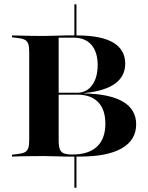

<svg xmlns="http://www.w3.org/2000/svg" viewBox="-20 -738 696 905"><path d="M330.6 146.8V-4.8H340.3V146.8ZM330.6 -566.9V-717.7H340.3V-566.9ZM288.7 0Q268.5 0 243.5 -1.2Q218.5 -2.4 189.5 -2.4Q158.1 -2.4 129.4 -2Q100.8 -1.6 77 -1.2Q53.2 -0.8 36.3 0V-8.9L58.1 -11.3Q83.1 -13.7 95.6 -19.8Q108.1 -25.8 112.9 -39.1Q117.7 -52.4 117.7 -78.2V-492.7Q117.7 -518.5 112.9 -531.9Q108.1 -545.2 95.6 -551.2Q83.1 -557.3 58.1 -559.7L36.3 -562.1V-571Q53.2 -571 77 -570.2Q100.8 -569.4 129.4 -569Q158.1 -568.5 189.5 -568.5Q218.5 -568.5 243.5 -569.8Q268.5 -571 288.7 -571H342.7Q456.5 -571 513.3 -537.5Q570.2 -504 570.2 -437.9Q570.2 -378.2 521.8 -343.5Q473.4 -308.9 377.4 -299.2V-297.6Q498.4 -295.2 560.1 -258.5Q621.8 -221.8 621.8 -151.6Q621.8 -78.2 554.4 -39.1Q487.1 0 356.5 0ZM320.2 -9.7Q397.6 -9.7 437.1 -46.8Q476.6 -83.9 476.6 -154.8Q476.6 -221.8 442.3 -256.9Q408.1 -291.9 344.4 -291.9H221V-300.8H343.5Q387.9 -300.8 414.1 -336.3Q440.3 -371.8 440.3 -431.5Q440.3 -492.7 410.9 -526.6Q381.5 -560.5 327.4 -560.5H256.5V-77.4Q256.5 -50 261.7 -35.5Q266.9 -21 280.6 -15.3Q294.4 -9.7 320.2 -9.7Z"/></svg>

Font: Playfair 144pt SemiExpanded ExtraBold
Style: Regular
Weight: 800
Width: 6
Designer: Claus Eggers Sørensen
Foundry: Claus Eggers Sørensen
Version: Version 2.203